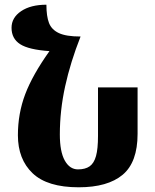

<svg xmlns="http://www.w3.org/2000/svg" viewBox="-20 -785 657 815"><path d="M564 -414V-217Q564 -96 500.5 -43Q437 10 314 10Q181 10 118.5 -49.5Q56 -109 56 -211Q56 -303 87 -385Q118 -467 190 -568Q102 -574 65.5 -597.5Q29 -621 29 -667Q29 -710 69.5 -737.5Q110 -765 177 -765Q177 -716 188 -687.5Q199 -659 230 -644.5Q261 -630 322 -630Q279 -521 256.5 -418.5Q234 -316 234 -214Q234 -141 255 -103.5Q276 -66 311 -66Q342 -66 360.5 -79Q379 -92 387.5 -122.5Q396 -153 396 -208V-414Z"/></svg>

Font: Noto Serif Armenian Black Cond
Style: Regular
Weight: 900
Width: 3
Designer: Monotype Design team
Foundry: Monotype Imaging Inc.
Version: Version 1.000